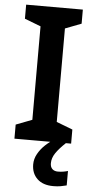

<svg xmlns="http://www.w3.org/2000/svg" viewBox="-62 -750 496 1019"><g transform="rotate(5 186.0 -240.5)"><path d="M337 0H35V-75L121 -108V-606L35 -639V-714H337V-639L251 -606V-108L337 -75ZM239 113Q239 133 250 143.5Q261 154 280 154Q296 154 310 151.5Q324 149 333 146V223Q318 227 301 230Q284 233 262 233Q207 233 176.5 204Q146 175 146 127Q146 98 161 71Q176 44 199.5 22Q223 0 250 -16L309 0Q275 32 257 58.5Q239 85 239 113Z"/></g></svg>

Font: Noto Sans Javanese SemiBold
Style: Regular
Weight: 600
Version: Version 2.004